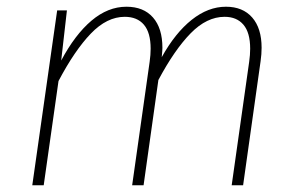

<svg xmlns="http://www.w3.org/2000/svg" viewBox="-20 -551 888 571"><path d="M758 -409Q758 -390 755 -369L703 0H669L721 -367Q724 -388 724 -406Q724 -454 704 -477.5Q684 -501 648 -501Q595 -501 547 -452Q499 -403 451 -313L407 0H373L425 -367Q428 -388 428 -406Q428 -454 408 -477.5Q388 -501 351 -501Q298 -501 250 -451Q202 -401 154 -310L110 0H76L150 -520H179L162 -371Q203 -448 252 -489.5Q301 -531 356 -531Q407 -531 435 -499Q463 -467 463 -409Q463 -401 461 -381Q501 -453 550 -492Q599 -531 652 -531Q702 -531 730 -499Q758 -467 758 -409Z"/></svg>

Font: FiraGO UltraLight
Style: Italic
Weight: 200
Italic angle: -8°
Designer: bBox Type GmbH
Foundry: bBox Type GmbH
Version: Version 1.001